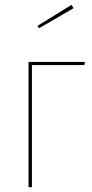

<svg xmlns="http://www.w3.org/2000/svg" viewBox="-20 -774 382 794"><path d="M98 0V-518H331L329 -505H112V0ZM284 -740 141 -657 135 -667 276 -754Z"/></svg>

Font: Fira Sans Compressed Hair
Style: Regular
Weight: 100
Width: 1
Designer: bBox Type GmbH & Carrois Corporate GbR & Edenspiekermann AG
Foundry: bBox Type GmbH & Carrois Corporate GbR & Edenspiekermann AG
Version: Version 4.301